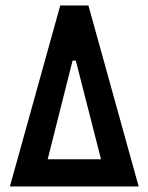

<svg xmlns="http://www.w3.org/2000/svg" viewBox="-20 -677 537 697"><path d="M15.9 0 198.7 -657.1H301L483.4 0ZM153.1 -98.8H346.7L255.2 -457.1H243.5Z"/></svg>

Font: Anaheim
Style: Regular
Weight: 400
Designer: Vernon Adams
Foundry: Vernon Adams
Version: Version 2.001